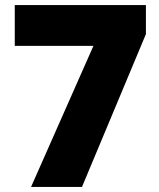

<svg xmlns="http://www.w3.org/2000/svg" viewBox="-20 -734 626 754"><path d="M102 0 347 -554H38V-714H553V-600L302 0Z"/></svg>

Font: Noto Sans Myanmar Black
Style: Regular
Weight: 900
Designer: Monotype Design Team
Foundry: Monotype Imaging Inc.
Version: Version 2.107; ttfautohint (v1.8.4.7-5d5b)